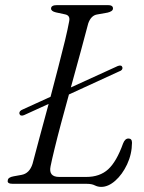

<svg xmlns="http://www.w3.org/2000/svg" viewBox="-20 -720 564 752"><path d="M56 -274.5Q54 -285.5 69.5 -291.5L178 -341Q193.5 -400.5 208.5 -457.8Q223.5 -515 234.8 -562Q246 -609 251 -637Q255.5 -659 236 -663.5L199 -671.5Q180 -676 180 -686.5Q180 -700 204 -700H402.5Q422.5 -700 422.5 -687Q422.5 -680.5 416.2 -676.5Q410 -672.5 401 -670.5L361.5 -663.5Q336.5 -660 325.5 -628Q316 -590.5 297.2 -522.2Q278.5 -454 257.5 -377.5L441.5 -461.5Q456.5 -467 459.5 -456Q461.5 -445 446 -440L250 -350Q234 -292 219.2 -237Q204.5 -182 193.8 -137.8Q183 -93.5 178 -68.5Q169.5 -27 212 -27H318Q371 -27 403.8 -57Q436.5 -87 462 -158Q469.5 -177.5 483 -177.5Q497 -177.5 497 -161Q496.5 -116 477.8 -76.2Q459 -36.5 431.5 -12.2Q404 12 376.5 12Q363 12 351.2 6Q339.5 0 320.5 0H30.5Q7 0 10.5 -13.5Q11 -25.5 33.5 -29.5L64 -35Q95.5 -40.5 107.5 -78.5Q117 -116 134.2 -179Q151.5 -242 170.5 -313L74 -269Q59.5 -263.5 56 -274.5Z"/></svg>

Font: Fraunces 9pt Light
Style: Italic
Weight: 300
Italic angle: -16°
Version: Version 1.000;[0bf87f6ff]